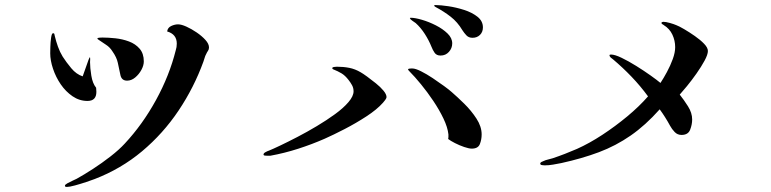

<svg xmlns="http://www.w3.org/2000/svg" viewBox="-20 -747 3040 757"><path d="M360 -385Q360 -349 325 -349Q293 -349 266 -367.5Q239 -386 219.5 -414.5Q200 -443 189 -476Q178 -509 178 -537Q178 -543 178.5 -562Q179 -581 181.5 -598.5Q184 -616 189 -616Q194 -616 194.5 -612Q195 -608 196 -605Q201 -584 208.5 -563Q216 -542 227 -524Q241 -502 261 -478Q281 -454 306 -446Q312 -462 317.5 -478.5Q323 -495 329 -511Q330 -512 331.5 -516.5Q333 -521 334 -521Q336 -521 335.5 -512Q335 -503 335 -502Q335 -480 340 -449Q345 -418 359 -401Q359 -397 359.5 -393Q360 -389 360 -385ZM804 -560Q804 -552 800 -546.5Q796 -541 793 -534Q789 -527 787 -519.5Q785 -512 782 -504Q745 -402 684 -311Q623 -220 540 -150.5Q457 -81 353 -41Q343 -37 320.5 -29.5Q298 -22 276 -16Q254 -10 244 -10Q242 -10 239 -10.5Q236 -11 236 -15Q236 -19 246 -24.5Q256 -30 267 -35Q278 -40 282 -42Q311 -58 346.5 -81Q382 -104 416 -130.5Q450 -157 472 -181Q542 -256 595 -352.5Q648 -449 673 -549Q675 -555 676 -561.5Q677 -568 677 -575Q677 -612 639 -623Q641 -638 655 -644.5Q669 -651 682 -651Q695 -651 715 -642Q735 -633 755.5 -619Q776 -605 790 -589.5Q804 -574 804 -560ZM547 -505Q547 -489 537.5 -471.5Q528 -454 513 -441.5Q498 -429 481 -429Q460 -429 455 -450Q449 -478 444.5 -499.5Q440 -521 423 -545Q413 -561 398 -570.5Q383 -580 369 -590Q364 -593 364 -595Q364 -598 372.5 -598.5Q381 -599 384 -599Q407 -599 435 -596Q463 -593 488.5 -583.5Q514 -574 530.5 -555Q547 -536 547 -505Z M1504 -364Q1504 -360 1498.5 -352.5Q1493 -345 1490 -342Q1466 -315 1424.5 -288Q1383 -261 1338.5 -238Q1294 -215 1260 -200Q1210 -178 1155.5 -160.5Q1101 -143 1046 -133Q1043 -133 1039.5 -133Q1036 -133 1033 -133Q1031 -133 1025 -133.5Q1019 -134 1019 -138Q1019 -143 1027.5 -147.5Q1036 -152 1040 -153Q1055 -159 1085.5 -173.5Q1116 -188 1153.5 -207.5Q1191 -227 1229.5 -250Q1268 -273 1301 -297Q1334 -321 1354 -344.5Q1374 -368 1374 -387Q1374 -400 1368 -411Q1362 -422 1354 -432Q1341 -449 1327 -457.5Q1313 -466 1293 -474Q1290 -476 1290 -478Q1290 -482 1297.5 -483Q1305 -484 1308 -484Q1334 -484 1357 -479.5Q1380 -475 1402 -462Q1411 -457 1427.5 -445Q1444 -433 1462 -418.5Q1480 -404 1492 -389.5Q1504 -375 1504 -364ZM1879 -217Q1879 -197 1872 -179Q1865 -161 1840 -161Q1829 -161 1810 -167.5Q1791 -174 1773.5 -183Q1756 -192 1747 -199Q1748 -203 1748 -206Q1748 -209 1748 -212Q1748 -214 1748 -215Q1748 -216 1748 -217Q1745 -245 1728.5 -279.5Q1712 -314 1688.5 -349Q1665 -384 1640 -414.5Q1615 -445 1595 -465Q1594 -467 1591.5 -469Q1589 -471 1589 -473Q1589 -476 1594.5 -476.5Q1600 -477 1602 -477H1606Q1618 -477 1640 -466Q1662 -455 1686 -439Q1710 -423 1730.5 -408Q1751 -393 1761 -384Q1783 -365 1810.5 -338Q1838 -311 1858.5 -279.5Q1879 -248 1879 -217ZM1763 -576Q1763 -557 1750 -542.5Q1737 -528 1717 -528Q1701 -528 1693.5 -539Q1686 -550 1681 -563Q1671 -588 1655 -613Q1639 -638 1619 -656Q1614 -660 1606 -665Q1598 -670 1596 -676Q1597 -676 1597.5 -676.5Q1598 -677 1599 -677Q1616 -677 1643.5 -669Q1671 -661 1698.5 -647Q1726 -633 1744.5 -615Q1763 -597 1763 -576ZM1884 -639Q1884 -621 1872.5 -609.5Q1861 -598 1843 -598Q1828 -598 1819 -607.5Q1810 -617 1803 -628Q1784 -660 1757 -681Q1730 -702 1698 -719Q1692 -722 1692 -725Q1692 -727 1695 -727Q1698 -727 1698 -727Q1717 -727 1747.5 -722.5Q1778 -718 1809.5 -708Q1841 -698 1862.5 -681Q1884 -664 1884 -639Z M2771 -546Q2771 -532 2758 -508Q2745 -484 2726 -457Q2707 -430 2688.5 -407.5Q2670 -385 2660 -374Q2676 -354 2692.5 -328Q2709 -302 2709 -276Q2709 -256 2701 -235.5Q2693 -215 2667 -215Q2651 -215 2640 -226.5Q2629 -238 2622 -251Q2603 -286 2581 -316Q2525 -253 2466.5 -212.5Q2408 -172 2341.5 -147Q2275 -122 2193 -104Q2177 -101 2160.5 -98Q2144 -95 2127 -95Q2124 -95 2117 -96Q2110 -97 2110 -102Q2110 -106 2115 -108.5Q2120 -111 2123 -112Q2131 -116 2140.5 -118Q2150 -120 2159 -123Q2183 -131 2207.5 -140.5Q2232 -150 2255 -160Q2304 -182 2355 -215.5Q2406 -249 2453 -288Q2500 -327 2535 -367Q2505 -408 2470 -444.5Q2435 -481 2397 -513Q2391 -517 2388 -520Q2383 -525 2383 -529Q2383 -532 2389 -532Q2404 -532 2431 -519Q2458 -506 2488.5 -487Q2519 -468 2545 -449.5Q2571 -431 2584 -420Q2596 -438 2609.5 -463Q2623 -488 2632.5 -514Q2642 -540 2642 -561Q2642 -587 2631 -610.5Q2620 -634 2597 -648Q2595 -650 2591.5 -651.5Q2588 -653 2588 -657Q2588 -659 2591 -660Q2594 -661 2595 -661Q2605 -661 2621 -656.5Q2637 -652 2646 -648Q2657 -644 2677.5 -632Q2698 -620 2719.5 -605Q2741 -590 2756 -574.5Q2771 -559 2771 -546Z"/></svg>

Font: Kaisei HarunoUmi
Style: Regular
Weight: 400
Designer: Font-Kai, 金井和夫
Foundry: KAZUO KANAI
Version: Version 5.003